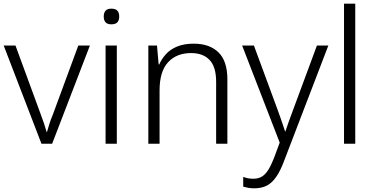

<svg xmlns="http://www.w3.org/2000/svg" viewBox="-20 -780 2033 1042"><path d="M205 0 0 -533H64L202 -157Q212 -131 219 -109.5Q226 -88 233 -64H235Q242 -88 248.5 -109Q255 -130 266 -156L405 -533H468L263 0Z M614 -533V0H553V-533ZM584 -733Q607 -733 617 -722Q627 -711 627 -690Q627 -670 617 -659Q607 -648 584 -648Q563 -648 553 -659Q543 -670 543 -690Q543 -711 553 -722Q563 -733 584 -733Z M1031 -543Q1117 -543 1165.5 -496Q1214 -449 1214 -349V0H1153V-336Q1153 -417 1117.5 -454.5Q1082 -492 1017 -492Q938 -492 892 -442Q846 -392 846 -289V0H785V-533H832L841 -430H844Q857 -460 880.5 -486Q904 -512 941.5 -527.5Q979 -543 1031 -543Z M1294 -533H1358L1486 -186Q1496 -159 1503.5 -137Q1511 -115 1517 -97.5Q1523 -80 1527 -67H1529Q1536 -88 1546 -116.5Q1556 -145 1570 -182L1700 -533H1762L1520 98Q1502 146 1480 178.5Q1458 211 1429.5 226.5Q1401 242 1359 242Q1342 242 1328 239.5Q1314 237 1300 233V180Q1313 185 1326 187.5Q1339 190 1355 190Q1382 190 1401 178.5Q1420 167 1435.5 142.5Q1451 118 1466 80L1498 -6Z M1908 0H1847V-760H1908Z"/></svg>

Font: Noto Sans Hebrew Thin Light
Style: Regular
Weight: 300
Version: Version 3.001